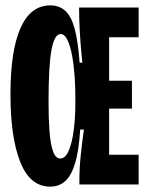

<svg xmlns="http://www.w3.org/2000/svg" viewBox="-20 -688 548 716"><path d="M167 8Q92 8 55.5 -84Q19 -176 19 -336Q19 -499 56.5 -583.5Q94 -668 168 -668Q200 -668 222.5 -648.5Q245 -629 258 -582.5Q271 -536 277 -454H287Q280 -523 277.5 -571Q275 -619 275 -652V-660H497V-549H387V-387H472V-283H387V-111H497V0H276V-12Q276 -60 281 -108.5Q286 -157 293 -205H279Q274 -124 259.5 -77.5Q245 -31 222 -11.5Q199 8 167 8ZM205 -97Q224 -97 236.5 -126.5Q249 -156 255 -203Q261 -250 261 -302V-328Q261 -366 258 -407Q255 -448 248.5 -482.5Q242 -517 231.5 -539Q221 -561 206 -561Q183 -561 172 -502Q161 -443 161 -307Q161 -247 164.5 -199.5Q168 -152 177.5 -124.5Q187 -97 205 -97Z"/></svg>

Font: Bricolage Grotesque 96pt Condensed Bricolage Grotesque 48pt Condensed Regular
Style: Bold
Weight: 700
Width: 3
Designer: Mathieu Triay
Foundry: Atelier Triay
Version: Version 1.001; ttfautohint (v1.8.4.7-5d5b);gftools[0.9.33.de